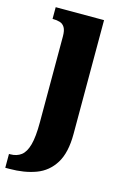

<svg xmlns="http://www.w3.org/2000/svg" viewBox="-141 -591 575 886"><g transform="rotate(15 146.5 -148.0)"><path d="M-22 240V174H-16Q15 174 36 158Q57 142 67.5 103.5Q78 65 78 -3V-414Q78 -443 69.5 -457Q61 -471 46.5 -475.5Q32 -480 14 -480H11V-536H242V8Q242 97 210.5 148Q179 199 124 219.5Q69 240 -3 240Z"/></g></svg>

Font: Noto Serif Khmer ExtraCondensed Black
Style: Regular
Weight: 900
Width: 2
Designer: Danh Hong and the Monotype Design Team
Foundry: Monotype Imaging Inc.
Version: Version 2.004